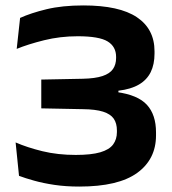

<svg xmlns="http://www.w3.org/2000/svg" viewBox="-20 -673 635 707"><path d="M272 14Q222.5 14 180.5 7.8Q138.5 1.5 105.5 -7.8Q72.5 -17 50 -25.5L37.5 -148.5Q80 -130 136.2 -116.2Q192.5 -102.5 259 -102.5Q316 -102.5 349.2 -112.2Q382.5 -122 396.5 -141Q410.5 -160 410.5 -186.5V-192.5Q410.5 -219 398.8 -236Q387 -253 359.5 -261.8Q332 -270.5 285 -271L132 -274V-380L285 -383Q330.5 -384 357.5 -393Q384.5 -402 396 -418.8Q407.5 -435.5 407.5 -459.5V-463.5Q407.5 -501.5 376.2 -520.5Q345 -539.5 266 -539.5Q201.5 -539.5 142.2 -524.8Q83 -510 41.5 -493L54 -607Q93.5 -625 151.2 -639Q209 -653 287 -653Q419.5 -653 484.2 -609.5Q549 -566 549 -484V-476Q549 -436 535 -407.5Q521 -379 491.8 -361.8Q462.5 -344.5 416 -339V-320L409.5 -334Q487.5 -323.5 521 -287Q554.5 -250.5 554.5 -185.5V-174.5Q554.5 -86.5 485 -36.2Q415.5 14 272 14Z"/></svg>

Font: Anek Gujarati SemiExpanded SemiBold
Style: Regular
Weight: 600
Width: 6
Designer: Mrunmayee Ghaisas (Gujarati), Yesha Goshar (Latin)
Foundry: Ek Type
Version: Version 1.003